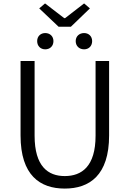

<svg xmlns="http://www.w3.org/2000/svg" viewBox="-20 -1088 756 1121"><path d="M358 13C502 13 617 -64 617 -297V-732H538V-296C538 -116 457 -60 358 -60C261 -60 182 -116 182 -296V-732H100V-297C100 -64 214 13 358 13ZM322 -932H394L505 -1039L471 -1068L360 -982H355L243 -1068L209 -1039ZM244 -800C272 -800 292 -819 292 -848C292 -876 272 -895 244 -895C217 -895 197 -876 197 -848C197 -819 217 -800 244 -800ZM471 -800C498 -800 518 -819 518 -848C518 -876 498 -895 471 -895C443 -895 422 -876 422 -848C422 -819 443 -800 471 -800Z"/></svg>

Font: Noto Sans CJK SC DemiLight
Style: Regular
Weight: 350
Designer: Ryoko NISHIZUKA 西塚涼子 (kana, bopomofo & ideographs); Paul D. Hunt (Latin, Greek & Cyrillic); Sandoll Communications 산돌커뮤니
Foundry: Adobe
Version: Version 2.004;hotconv 1.0.118;makeotfexe 2.5.65603